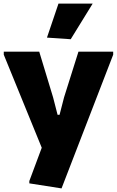

<svg xmlns="http://www.w3.org/2000/svg" viewBox="-20 -827 651 1067"><path d="M143 192V179L212 -6L1 -523V-540H198L275 -286L300 -189H311L336 -286L416 -540H609V-523L322 220ZM241 -618 305 -807H495L373 -609Z"/></svg>

Font: Encode Sans Narrow
Style: ExtraBold
Weight: 800
Designer: Pablo Impallari, Andres Torresi
Foundry: Pablo Impallari, Andres Torresi
Version: Version 1.000; ttfautohint (v1.00) -l 8 -r 50 -G 200 -x 14 -